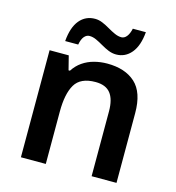

<svg xmlns="http://www.w3.org/2000/svg" viewBox="-110 -844 863 939"><g transform="rotate(15 321.0 -374.5)"><path d="M371 -552Q462 -552 513.5 -505Q565 -458 565 -353V0H439V-328Q439 -389 415 -419.5Q391 -450 339 -450Q263 -450 235 -402.5Q207 -355 207 -265V0H81V-542H178L196 -471H203Q221 -499 247 -517Q273 -535 305 -543.5Q337 -552 371 -552ZM513 -749Q507 -679 476.5 -642.5Q446 -606 400 -606Q380 -606 360.5 -614Q341 -622 322.5 -633Q304 -644 286.5 -652Q269 -660 252 -660Q237 -660 225.5 -646.5Q214 -633 209 -605H143Q146 -641 155 -667.5Q164 -694 179 -712Q194 -730 213.5 -739Q233 -748 257 -748Q276 -748 295 -740Q314 -732 332.5 -721Q351 -710 369 -702Q387 -694 403 -694Q418 -694 429.5 -708Q441 -722 447 -749Z"/></g></svg>

Font: Noto Sans Thai SemiBold
Style: Regular
Weight: 600
Version: Version 2.001